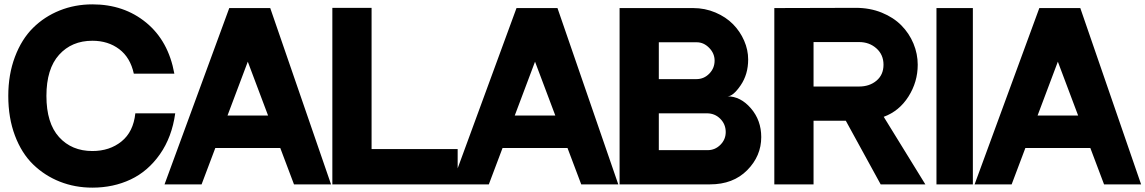

<svg xmlns="http://www.w3.org/2000/svg" viewBox="-20 -846 5256 881"><path d="M601 -326H784Q769 -217 714 -138.5Q659 -60 579.5 -22.5Q500 15 404 15Q324 15 254.5 -12.5Q185 -40 132 -91.5Q79 -143 48.5 -224Q18 -305 18 -406Q18 -504 48.5 -585Q79 -666 131.5 -718Q184 -770 254 -798Q324 -826 404 -826Q549 -826 651 -742Q753 -658 780 -508H594Q578 -582 527 -620.5Q476 -659 404 -659Q309 -659 251 -594.5Q193 -530 193 -406Q193 -281 251 -217Q309 -153 404 -153Q483 -153 537.5 -197Q592 -241 601 -326Z M1329 0 1266 -167H968L905 0H735L1032 -809H1220L1499 0ZM1024 -316H1210L1117 -563Z M1685 -162H2080V0H1505V-810H1685Z M2647 0 2584 -167H2286L2223 0H2053L2350 -809H2538L2817 0ZM2342 -316H2528L2435 -563Z M2823 -809H3160Q3215 -809 3263 -788.5Q3311 -768 3343.5 -735Q3376 -702 3394.5 -659.5Q3413 -617 3413 -573Q3413 -505 3378.5 -454.5Q3344 -404 3318 -404Q3378 -404 3425.5 -349Q3473 -294 3473 -217Q3473 -130 3408.5 -65Q3344 0 3238 0H2823ZM3003 -652V-483H3176Q3210 -483 3234.5 -508Q3259 -533 3259 -568Q3259 -601 3234 -626.5Q3209 -652 3177 -652ZM3227 -157Q3261 -157 3285.5 -181.5Q3310 -206 3310 -240Q3310 -276 3285 -301Q3260 -326 3224 -326H3003V-157Z M4035 -310 4226 0H4021L3861 -292H3713V0H3533V-809L3907 -810Q3972 -810 4026 -788Q4080 -766 4116 -729.5Q4152 -693 4171.5 -646Q4191 -599 4191 -549Q4191 -470 4148.5 -403Q4106 -336 4035 -310ZM3713 -449H3922Q3970 -449 4002 -476Q4034 -503 4034 -549Q4034 -595 4001.5 -624Q3969 -653 3922 -653H3713Z M4444 -809V0H4277V-809Z M5046 0 4983 -167H4685L4622 0H4452L4749 -809H4937L5216 0ZM4741 -316H4927L4834 -563Z"/></svg>

Font: Neutral Face
Style: Bold
Weight: 700
Designer: Vadym Aksieiev
Version: Version 1.039;Fontself Maker 3.5.7